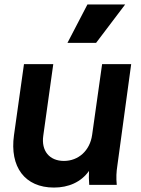

<svg xmlns="http://www.w3.org/2000/svg" viewBox="-20 -833 634 865"><path d="M223 12C288 12 345 -12 381 -63C380 -42 380 -23 382 0H506C503 -33 504 -57 509 -89L571 -544H440L395 -225C385 -154 333 -108 268 -108C203 -108 165 -153 175 -222L220 -544H88L43 -224C23 -81 92 12 223 12ZM284 -640H413L544 -813H374Z"/></svg>

Font: Mluvka Bold
Style: Italic
Weight: 700
Italic angle: -8°
Designer: Modified by Jiří Krblich, Original typeface by Gumpita Rahayu
Foundry: Gumpita Rahayu & Jiří Krblich
Version: Version 2.000;Glyphs 3.1.1 (3134)